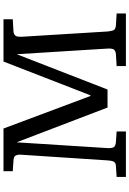

<svg xmlns="http://www.w3.org/2000/svg" viewBox="159 -899 740 1098"><g transform="rotate(-90 529.0 -350.0)"><path d="M66 0V-53L128 -57Q149 -58 154.5 -71.5Q160 -85 161 -108L193 -596Q195 -617 189 -629.5Q183 -642 159 -643L99 -647V-700H343L529 -203H533L726 -700H968V-647L899 -643Q885 -642 875.5 -633.5Q866 -625 868 -592L898 -104Q900 -85 904.5 -72Q909 -59 934 -57L1001 -53V0H700V-53L767 -57Q787 -59 794.5 -68.5Q802 -78 800 -108L768 -622H767L566 -105H463L265 -623H264L231 -104Q230 -80 236.5 -69.5Q243 -59 266 -57L326 -53V0Z"/></g></svg>

Font: Literata 7pt
Style: Regular
Weight: 400
Designer: Latin by Veronika Burian and Jose Scaglione. Greek by Irene Vlachou. Cyrillic by Vera Evstafieva.
Foundry: TypeTogether
Version: Version 3.002